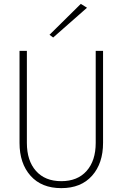

<svg xmlns="http://www.w3.org/2000/svg" viewBox="-20 -963 634 993"><path d="M430 -923 255 -769 236 -783 398 -943ZM81 -700H119V-224Q119 -132 166 -79Q213 -26 297 -26Q381 -26 428 -79Q475 -132 475 -224V-700H513V-224Q513 -118 456 -54Q399 10 297 10Q195 10 138 -54Q81 -118 81 -224Z"/></svg>

Font: Renner
Style: Thin
Weight: 200
Version: Version 003.000 ; ttfautohint (v0.97) -l 8 -r 50 -G 200 -x 1